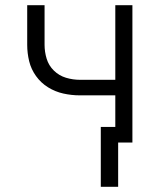

<svg xmlns="http://www.w3.org/2000/svg" viewBox="-20 -550 616 741"><path d="M369 171H436V0H491V-530H425V-242H288Q261 -242 234.5 -250Q208 -258 188 -277.5Q168 -297 160 -323.5Q152 -350 152 -377V-530H85V-377Q85 -345 92.5 -314Q100 -283 119 -256.5Q138 -230 165.5 -213Q193 -196 224.5 -189Q256 -182 288 -182H425V-60H369Z"/></svg>

Font: Iosevka Sparkle Light
Style: Regular
Weight: 300
Designer: Belleve Invis
Foundry: Belleve Invis
Version: Version 4.5.0; ttfautohint (v1.8.3)